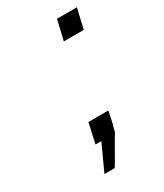

<svg xmlns="http://www.w3.org/2000/svg" viewBox="-153 -535 604 709"><g transform="rotate(-30 148.5 -181.0)"><path d="M192 -388 212 -473H297L277 -388ZM103 0 122 -85H207L196 -33Q196 -32 194.5 -28Q193 -24 192 -21L188 -3Q178 12 154 54.5Q130 97 121 111H77L128 0Z"/></g></svg>

Font: Coval
Style: ExtraLight Italic
Weight: 200
Foundry: Context Ltd
Version: Version 001.000